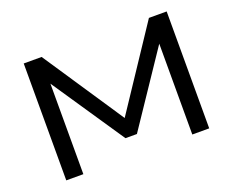

<svg xmlns="http://www.w3.org/2000/svg" viewBox="-113 -896 1320 1088"><g transform="rotate(-20 547.0 -352.5)"><path d="M116 0V-705H224L560 -201H536L871 -705H978V0H876V-567H889L582 -110H513L204 -568H219V0Z"/></g></svg>

Font: Nunito Sans 10pt Expanded Medium
Style: Regular
Weight: 500
Width: 7
Designer: Vernon Adams
Foundry: Vernon Adams
Version: Version 3.101;gftools[0.9.27]